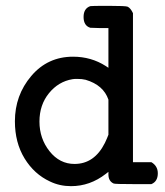

<svg xmlns="http://www.w3.org/2000/svg" viewBox="-20 -631 565 657"><path d="M31 -216Q31 -305 87 -371Q143 -437 230 -437Q292 -437 342 -405L351 -399V-535H320L289 -536Q266 -543 266 -573Q266 -602 289 -610Q290 -611 352 -611Q411 -611 417 -608Q427 -603 435 -586V-76H498Q520 -63 520 -38Q520 -10 498 -1H436Q373 -1 369 -3Q351 -11 351 -34V-43L342 -36Q288 6 223 6Q184 6 151 -10Q97 -35 64 -89Q31 -143 31 -216ZM115 -215Q115 -157 149.5 -113.5Q184 -70 235 -70Q303 -70 339 -142Q342 -148 346 -157.5Q350 -167 351 -170V-290Q334 -340 273 -358Q261 -361 244 -361Q233 -361 228 -360Q180 -352 147.5 -312Q115 -272 115 -215Z"/></svg>

Font: MathJax_Typewriter
Style: Regular
Weight: 400
Version: Version 1.1